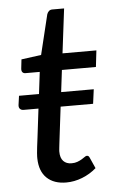

<svg xmlns="http://www.w3.org/2000/svg" viewBox="-51 -707 461 751"><g transform="rotate(-5 180.0 -331.5)"><path d="M74 -95.5Q74 -98.5 74 -103.2Q74 -108 74.8 -117Q75.5 -126 77.2 -140.5Q79 -155 82 -178.5L95.5 -289.5H36.5Q28.5 -289.5 23.2 -294.8Q18 -300 19 -310L24 -346H102.5L113 -432H56.5Q49.5 -432 45.2 -436.8Q41 -441.5 42 -451.5L46 -487L124 -497.5L162 -654Q164.5 -661.5 169.8 -666.2Q175 -671 183 -671H229.5L208 -496.5H341L333.5 -432H200L189.5 -346H317.5L310 -289.5H182.5L169.5 -183Q167 -162.5 165.5 -150Q164 -137.5 163.2 -130Q162.5 -122.5 162.2 -119.5Q162 -116.5 162 -115Q162 -89.5 174 -77.2Q186 -65 206 -65Q219.5 -65 229.2 -68.8Q239 -72.5 246.5 -77Q254 -81.5 259 -85.2Q264 -89 267.5 -89Q272 -89 274.2 -87Q276.5 -85 278.5 -80.5L297.5 -38Q273 -16.5 241.8 -4.2Q210.5 8 179 8Q130.5 8 102.8 -18.5Q75 -45 74 -95.5Z"/></g></svg>

Font: Lato
Style: Italic
Weight: 400
Italic angle: -7°
Designer: Lukasz Dziedzic
Foundry: tyPoland Lukasz Dziedzic
Version: Version 2.007; 2014-02-27